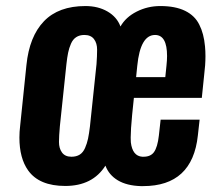

<svg xmlns="http://www.w3.org/2000/svg" viewBox="-20 -612 739 642"><path d="M198.2 9.8Q111.3 9.8 74.2 -42Q44.9 -83 44.9 -151.9Q44.9 -170.9 47.4 -191.4L68.4 -394.5Q78.1 -490.2 127 -541Q175.8 -591.8 265.6 -591.8Q308.1 -591.8 339.6 -573.5Q371.1 -555.2 382.8 -523.4Q400.4 -554.7 437 -573.2Q473.6 -591.8 516.1 -591.8Q566.4 -591.8 599.1 -575.7Q631.8 -559.6 646.5 -529.3Q661.6 -500 665.5 -457Q667 -441.4 667 -424.3Q667 -394.5 662.6 -360.4L654.8 -284.7H427.7L421.9 -228.5Q417 -177.7 417 -151.9Q417 -142.6 417.5 -136.2Q422.9 -90.3 455.6 -87.9Q457.5 -87.9 460 -87.9Q483.4 -87.9 494.6 -103Q506.8 -119.6 511.2 -158.7L517.1 -211.9H647.5L641.6 -159.2Q623.5 10.3 458.5 10.3Q454.1 10.3 450.2 10.3Q403.8 8.8 374 -9Q344.2 -26.9 332.5 -58.1Q289.6 9.8 198.2 9.8ZM218.8 -87.9Q235.4 -87.9 246.6 -95Q257.8 -102.1 264.4 -117.2Q271 -132.3 274.4 -148.4Q277.8 -164.6 280.8 -189.5L302.7 -397.5Q304.7 -424.3 304.7 -446Q304.7 -467.8 294.2 -481.4Q283.7 -495.1 262.2 -495.1Q246.1 -495.1 234.9 -487.8Q223.6 -480.5 217.3 -465.8Q210.9 -451.2 207.8 -435.8Q204.6 -420.4 202.1 -397.5L180.2 -189.9Q177.2 -156.2 177.2 -137.2Q177.2 -116.2 187 -102.5Q197.3 -87.9 218.8 -87.9ZM435.1 -354H532.7L536.6 -392.1Q538.6 -410.2 538.6 -424.8Q538.6 -495.1 498.5 -495.1Q449.2 -495.1 439 -392.1Z"/></svg>

Font: Oswald
Style: Medium
Weight: 500
Designer: Vernon Adams
Foundry: Vernon Adams
Version: 3.0; ttfautohint (v0.94.23-7a4d-dirty) -l 8 -r 50 -G 150 -x 